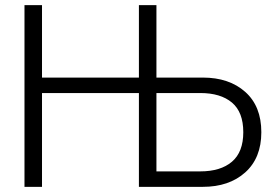

<svg xmlns="http://www.w3.org/2000/svg" viewBox="-20 -725 1059 745"><path d="M519 0V-705H587V0ZM75 0V-705H143V0ZM127 -364V-424H535V-364ZM573 0V-60H757Q836 -60 880 -97.5Q924 -135 924 -212Q924 -290 880 -327Q836 -364 757 -364H573V-424H767Q869 -424 931.5 -368.5Q994 -313 994 -212Q994 -112 931.5 -56Q869 0 767 0Z"/></svg>

Font: TikTok Sans Light
Style: Regular
Weight: 300
Version: Version 4.000